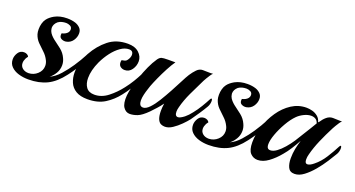

<svg xmlns="http://www.w3.org/2000/svg" viewBox="-37 -792 2191 1186"><g transform="rotate(20 1059.0 -198.5)"><path d="M157 20Q123 20 93 11Q63 2 44 -17Q25 -36 25 -65Q25 -87 38.5 -108Q52 -129 77 -129Q88 -129 97 -124Q106 -119 109 -111Q108 -110 104 -104.5Q100 -99 99 -97Q90 -79 90 -64Q90 -43 105.5 -30Q121 -17 146 -17Q179 -18 203.5 -40.5Q228 -63 228 -94Q228 -112 220 -128Q207 -155 185.5 -174.5Q164 -194 144.5 -214Q125 -234 116 -262Q112 -275 112 -294Q112 -313 117 -331.5Q122 -350 132 -363Q146 -382 174 -398Q209 -417 256 -417Q287 -417 311 -409Q329 -403 342.5 -389.5Q356 -376 356 -354Q356 -329 340.5 -306.5Q325 -284 296 -279Q278 -277 264 -285.5Q250 -294 254 -318Q281 -324 293 -340Q299 -349 299 -358Q299 -375 285.5 -381.5Q272 -388 260 -388Q245 -388 231.5 -384.5Q218 -381 207 -373Q185 -354 185 -329Q185 -325 186.5 -320Q188 -315 189 -310Q194 -297 204 -286Q214 -275 224 -267Q249 -249 275.5 -228Q302 -207 315 -177Q325 -156 325 -134Q325 -104 310 -79.5Q295 -55 276 -41Q309 -55 340.5 -90.5Q372 -126 395 -161Q410 -184 422.5 -204.5Q435 -225 448 -250Q452 -257 455 -257Q461 -257 461 -240Q461 -233 458.5 -223Q456 -213 451 -203Q433 -173 417 -147.5Q401 -122 378 -92Q332 -31 280 -5.5Q228 20 157 20Z M542 10Q495 10 466 -7.5Q437 -25 424.5 -54.5Q412 -84 412 -118Q412 -152 422 -187Q432 -222 449 -253Q484 -316 535.5 -357Q587 -398 662 -398Q709 -398 735 -374Q761 -350 761 -318Q761 -288 743.5 -263Q726 -238 697 -238Q681 -238 669 -247Q657 -256 657 -275Q657 -278 657.5 -281.5Q658 -285 659 -289Q665 -290 676.5 -292.5Q688 -295 695 -306Q708 -324 708 -342Q708 -353 701.5 -360.5Q695 -368 680 -368Q653 -368 625 -348.5Q597 -329 572.5 -297Q548 -265 530 -227Q502 -166 502 -115Q502 -78 519 -54.5Q536 -31 573 -31Q620 -31 661.5 -63.5Q703 -96 736 -139Q758 -167 775.5 -196Q793 -225 805 -249Q809 -256 812 -256Q818 -256 818 -239Q818 -231 815.5 -220.5Q813 -210 808 -201Q791 -173 773.5 -145Q756 -117 736 -92Q702 -48 656 -19Q610 10 542 10Z M819 6Q793 6 776.5 -18.5Q760 -43 764 -95Q766 -117 774 -151Q782 -185 795.5 -224.5Q809 -264 826 -301.5Q843 -339 863 -368Q874 -383 885.5 -386.5Q897 -390 928 -390H976Q959 -366 940 -330Q921 -294 905 -258.5Q889 -223 880 -199Q878 -192 872 -174.5Q866 -157 861 -136Q856 -115 856 -97Q856 -81 862 -70Q868 -59 884 -59Q903 -60 925 -83Q947 -106 969 -142Q991 -178 1012.5 -217.5Q1034 -257 1051.5 -291.5Q1069 -326 1081 -345Q1096 -368 1113 -385.5Q1130 -403 1152 -403Q1160 -403 1173.5 -402.5Q1187 -402 1200.5 -402Q1214 -402 1219 -403Q1213 -399 1205 -387Q1197 -375 1189.5 -362.5Q1182 -350 1178 -342Q1152 -290 1127.5 -237.5Q1103 -185 1091 -138Q1086 -120 1086 -107Q1086 -77 1106 -77Q1120 -77 1146 -97Q1166 -113 1185 -138Q1206 -164 1224 -194Q1242 -224 1255 -249Q1259 -256 1262 -256Q1268 -256 1268 -240Q1268 -232 1265.5 -221.5Q1263 -211 1257 -201Q1243 -177 1224 -148.5Q1205 -120 1185 -92Q1171 -74 1148 -51Q1125 -28 1099.5 -11Q1074 6 1050 6Q1036 6 1024 0.5Q1012 -5 1004 -21Q994 -42 994 -78Q994 -89 995 -101.5Q996 -114 998 -127Q983 -106 966.5 -88Q950 -70 933 -52Q895 -14 868.5 -4Q842 6 819 6Z M1342 20Q1308 20 1278 11Q1248 2 1229 -17Q1210 -36 1210 -65Q1210 -87 1223.5 -108Q1237 -129 1262 -129Q1273 -129 1282 -124Q1291 -119 1294 -111Q1293 -110 1289 -104.5Q1285 -99 1284 -97Q1275 -79 1275 -64Q1275 -43 1290.5 -30Q1306 -17 1331 -17Q1364 -18 1388.5 -40.5Q1413 -63 1413 -94Q1413 -112 1405 -128Q1392 -155 1370.5 -174.5Q1349 -194 1329.5 -214Q1310 -234 1301 -262Q1297 -275 1297 -294Q1297 -313 1302 -331.5Q1307 -350 1317 -363Q1331 -382 1359 -398Q1394 -417 1441 -417Q1472 -417 1496 -409Q1514 -403 1527.5 -389.5Q1541 -376 1541 -354Q1541 -329 1525.5 -306.5Q1510 -284 1481 -279Q1463 -277 1449 -285.5Q1435 -294 1439 -318Q1466 -324 1478 -340Q1484 -349 1484 -358Q1484 -375 1470.5 -381.5Q1457 -388 1445 -388Q1430 -388 1416.5 -384.5Q1403 -381 1392 -373Q1370 -354 1370 -329Q1370 -325 1371.5 -320Q1373 -315 1374 -310Q1379 -297 1389 -286Q1399 -275 1409 -267Q1434 -249 1460.5 -228Q1487 -207 1500 -177Q1510 -156 1510 -134Q1510 -104 1495 -79.5Q1480 -55 1461 -41Q1494 -55 1525.5 -90.5Q1557 -126 1580 -161Q1595 -184 1607.5 -204.5Q1620 -225 1633 -250Q1637 -257 1640 -257Q1646 -257 1646 -240Q1646 -233 1643.5 -223Q1641 -213 1636 -203Q1618 -173 1602 -147.5Q1586 -122 1563 -92Q1517 -31 1465 -5.5Q1413 20 1342 20Z M1902 6Q1871 6 1859.5 -18Q1848 -42 1848 -77Q1848 -109 1854 -140Q1857 -154 1860.5 -168.5Q1864 -183 1869 -199Q1852 -168 1833.5 -139Q1815 -110 1796 -88Q1764 -49 1728.5 -23Q1693 3 1658 3Q1630 3 1610.5 -17.5Q1591 -38 1591 -89Q1591 -141 1609 -196Q1627 -251 1659.5 -298.5Q1692 -346 1736.5 -375Q1781 -404 1834 -404Q1851 -404 1871 -399Q1891 -394 1908 -380.5Q1925 -367 1931 -343Q1932 -345 1933.5 -346Q1935 -347 1936 -348Q1950 -370 1968 -385Q1986 -400 2008 -400Q2019 -400 2039 -399Q2059 -398 2068 -399Q2063 -395 2054.5 -383Q2046 -371 2039 -358.5Q2032 -346 2028 -339Q2001 -287 1979 -236Q1957 -185 1945 -138Q1942 -128 1941 -119.5Q1940 -111 1940 -103Q1940 -77 1957 -77Q1973 -77 1997 -97Q2032 -125 2058.5 -167Q2085 -209 2105 -248Q2109 -255 2112 -255Q2118 -255 2118 -238Q2118 -230 2115.5 -220Q2113 -210 2108 -201Q2094 -177 2071.5 -142Q2049 -107 2021 -73.5Q1993 -40 1962.5 -17Q1932 6 1902 6ZM1703 -81Q1706 -80 1712 -80Q1731 -80 1753 -96Q1775 -112 1797 -137.5Q1819 -163 1836 -189Q1880 -259 1901 -294Q1922 -329 1925 -334Q1920 -351 1907.5 -359Q1895 -367 1878 -367Q1856 -367 1831.5 -355Q1807 -343 1790 -326Q1764 -300 1740.5 -259Q1717 -218 1702.5 -178Q1688 -138 1688 -111Q1688 -86 1703 -81Z"/></g></svg>

Font: Playball
Style: Regular
Weight: 400
Designer: Robert E. Leuschke
Foundry: Robert E. Leuschke
Version: Version 1.010